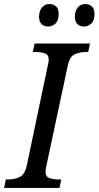

<svg xmlns="http://www.w3.org/2000/svg" viewBox="-40 -929 487 949"><path d="M-20 0 -11 -42H1Q32 -42 57.5 -54Q83 -66 93 -114L196 -604Q201 -622 201 -633Q201 -658 182 -665Q163 -672 134 -672H122L131 -714H405L396 -672H384Q353 -672 328 -660Q303 -648 294 -600L190 -113Q188 -105 186.5 -95.5Q185 -86 185 -81Q185 -56 203.5 -49Q222 -42 251 -42H263L254 0ZM376 -798Q355 -798 342.5 -810Q330 -822 330 -846Q330 -874 344 -891.5Q358 -909 381 -909Q401 -909 414 -897.5Q427 -886 427 -861Q427 -826 410.5 -812Q394 -798 376 -798ZM199 -798Q178 -798 165.5 -810Q153 -822 153 -846Q153 -874 167 -891.5Q181 -909 204 -909Q224 -909 237 -897.5Q250 -886 250 -861Q250 -826 233.5 -812Q217 -798 199 -798Z"/></svg>

Font: Noto Serif SemiCondensed
Style: Italic
Weight: 400
Width: 4
Italic angle: -12°
Designer: Monotype Design Team
Foundry: Monotype Imaging Inc.
Version: Version 2.013